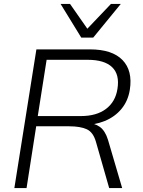

<svg xmlns="http://www.w3.org/2000/svg" viewBox="-20 -956 728 976"><path d="M53 0 165 -705H437Q550 -705 602.5 -651Q655 -597 640 -500Q631 -443 597.5 -402.5Q564 -362 512.5 -341Q461 -320 399 -320L406 -331H419Q460 -331 487.5 -311Q515 -291 529 -245L601 0H535L468 -234Q454 -284 421 -299Q388 -314 332 -314H164L115 0ZM172 -366H391Q471 -366 519 -402.5Q567 -439 577 -504Q589 -577 550 -614.5Q511 -652 426 -652H217ZM393 -765 288 -936H336L424 -810L544 -936H594L454 -765Z"/></svg>

Font: Mulish ExtraLight Light
Style: Italic
Weight: 300
Italic angle: -9°
Version: Version 3.603